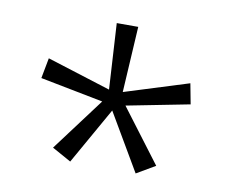

<svg xmlns="http://www.w3.org/2000/svg" viewBox="-54 -811 635 537"><g transform="rotate(10 263.0 -542.5)"><path d="M122 -371 176 -341 267 -502 362 -340 415 -371 301 -522 480 -557 469 -615 287 -558 298 -745H237L248 -558L67 -615L56 -557L235 -522Z"/></g></svg>

Font: Noto Sans Devanagari ExtraCondensed Light
Style: Regular
Weight: 300
Width: 2
Designer: Jelle Bosma - Monotype Design Team
Foundry: Monotype Imaging Inc.
Version: Version 2.004